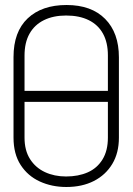

<svg xmlns="http://www.w3.org/2000/svg" viewBox="-20 -736 531 767"><path d="M74 -373V-329H415V-373ZM34 -508V-186Q34 -121 62.5 -77Q91 -33 139 -11Q187 11 245 11Q308 11 355 -13Q402 -37 428.5 -81Q455 -125 455 -186V-507Q455 -605 400 -660.5Q345 -716 246 -716Q147 -716 90.5 -662.5Q34 -609 34 -508ZM78 -186V-514Q78 -566 98 -601.5Q118 -637 155.5 -655.5Q193 -674 244 -674Q297 -674 334.5 -655.5Q372 -637 391.5 -601.5Q411 -566 411 -515V-186Q411 -134 389.5 -99Q368 -64 330.5 -47.5Q293 -31 244 -31Q197 -31 159.5 -48.5Q122 -66 100 -100.5Q78 -135 78 -186Z"/></svg>

Font: Advent Pro Light
Style: Regular
Weight: 300
Version: Version 3.000